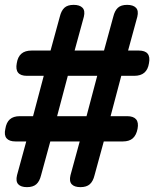

<svg xmlns="http://www.w3.org/2000/svg" viewBox="-33 -760 653 790"><path d="M97 -552H175L213 -691Q219 -716 232 -728Q245 -740 270 -740Q295 -740 306.5 -728Q318 -716 312 -691L274 -552H395L433 -691Q439 -716 452 -728Q465 -740 490 -740Q515 -740 526.5 -728Q538 -716 532 -691L494 -552H538Q564 -552 574.5 -539Q585 -526 580 -500Q576 -474 561 -461Q546 -448 519 -448H466L422 -282H490Q516 -282 527 -269Q538 -256 533 -230Q528 -204 513.5 -191Q499 -178 472 -178H394L356 -39Q350 -14 336.5 -2Q323 10 298 10Q273 10 262 -2Q251 -14 257 -39L295 -178H174L136 -39Q130 -14 116.5 -2Q103 10 78 10Q53 10 42 -2Q31 -14 37 -39L75 -178H31Q5 -178 -6 -191Q-17 -204 -11 -230Q-7 -256 7.5 -269Q22 -282 49 -282H103L147 -448H78Q52 -448 41.5 -461Q31 -474 36 -500Q40 -526 55 -539Q70 -552 97 -552ZM202 -282H323L367 -448H246Z"/></svg>

Font: Maple Mono Medium
Style: Italic
Weight: 500
Italic angle: -10°
Monospace: yes
Designer: subframe7536
Version: Version 7.000